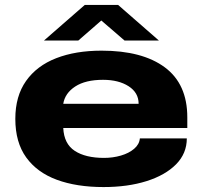

<svg xmlns="http://www.w3.org/2000/svg" viewBox="-20 -745 820 777"><path d="M158 -581 323 -725H458L623 -581H484L390 -662L297 -581ZM399 12Q290 12 210 -17.5Q130 -47 86 -108Q42 -169 42 -264Q42 -356 85.5 -417.5Q129 -479 207.5 -509.5Q286 -540 391 -540Q556 -540 647 -472.5Q738 -405 738 -270V-227H236Q239 -163 282.5 -134.5Q326 -106 401 -106Q437 -106 469.5 -115.5Q502 -125 523 -143Q544 -161 546 -185H736Q736 -124 692.5 -80Q649 -36 573 -12Q497 12 399 12ZM236 -325H541Q541 -370 500.5 -396Q460 -422 397 -422Q326 -422 284.5 -395Q243 -368 236 -325Z"/></svg>

Font: Archivo Expanded ExtraBold
Style: Regular
Weight: 800
Width: 7
Designer: Hector Gatti
Foundry: Omnibus-Type
Version: Version 2.001; ttfautohint (v1.8.3)